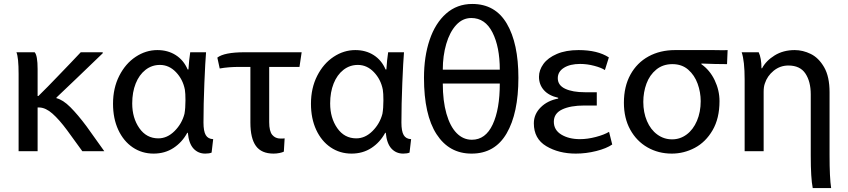

<svg xmlns="http://www.w3.org/2000/svg" viewBox="-20 -750 4283 970"><path d="M265 -254Q298 -246 335.5 -208.5Q373 -171 417 -112L507 14H396L319 -92Q279 -146 245 -176Q211 -206 179 -207H170V14H74V-376Q74 -460 63 -486H155Q170 -470 170 -401V-265H174Q222 -312 270 -362.5Q318 -413 333 -428L388 -486H499V-481Q421 -407 370 -357Q303 -294 265 -257Z M1021 -486Q1017 -439 1012.5 -330.5Q1008 -222 1008 -131Q1008 -87 1019.5 -67.5Q1031 -48 1057 -47L1049 21Q1037 26 1017 26Q981 26 957.5 0.5Q934 -25 929 -79H926Q900 -31 856.5 -2.5Q813 26 756 26Q697 26 650.5 -5.5Q604 -37 577.5 -94Q551 -151 551 -226Q551 -305 582.5 -367Q614 -429 665.5 -463Q717 -497 775 -497Q828 -497 868 -471.5Q908 -446 928 -399H932Q935 -447 941 -486ZM648 -227Q648 -154 684 -102.5Q720 -51 780 -51Q825 -51 862 -88Q899 -125 912 -175Q917 -203 917 -243Q917 -279 914 -297Q904 -349 869 -385.5Q834 -422 788 -422Q747 -422 715 -397Q683 -372 665.5 -328Q648 -284 648 -228Z M1414 16Q1407 20 1392 23Q1377 26 1362 26Q1301 26 1273 -12.5Q1245 -51 1245 -131V-412H1191Q1134 -412 1090 -404L1078 -459Q1113 -486 1216 -486H1504L1493 -412H1340V-133Q1340 -87 1355.5 -68.5Q1371 -50 1397 -50Q1413 -50 1418 -51Z M2021 -486Q2017 -439 2012.5 -330.5Q2008 -222 2008 -131Q2008 -87 2019.5 -67.5Q2031 -48 2057 -47L2049 21Q2037 26 2017 26Q1981 26 1957.5 0.5Q1934 -25 1929 -79H1926Q1900 -31 1856.5 -2.5Q1813 26 1756 26Q1697 26 1650.5 -5.5Q1604 -37 1577.5 -94Q1551 -151 1551 -226Q1551 -305 1582.5 -367Q1614 -429 1665.5 -463Q1717 -497 1775 -497Q1828 -497 1868 -471.5Q1908 -446 1928 -399H1932Q1935 -447 1941 -486ZM1648 -227Q1648 -154 1684 -102.5Q1720 -51 1780 -51Q1825 -51 1862 -88Q1899 -125 1912 -175Q1917 -203 1917 -243Q1917 -279 1914 -297Q1904 -349 1869 -385.5Q1834 -422 1788 -422Q1747 -422 1715 -397Q1683 -372 1665.5 -328Q1648 -284 1648 -228Z M2362 26Q2249 26 2185.5 -72Q2122 -170 2122 -357Q2122 -464 2150.5 -548.5Q2179 -633 2234 -681.5Q2289 -730 2366 -730Q2482 -730 2540.5 -630.5Q2599 -531 2599 -357Q2599 -178 2539.5 -76Q2480 26 2363 26ZM2505 -398Q2505 -513 2468 -586Q2431 -659 2361 -659Q2317 -659 2284.5 -623.5Q2252 -588 2234.5 -528Q2217 -468 2217 -398ZM2217 -328Q2217 -240 2235.5 -175.5Q2254 -111 2287 -77.5Q2320 -44 2364 -44Q2433 -44 2469 -121Q2505 -198 2505 -328Z M2800 -256Q2752 -267 2727.5 -295Q2703 -323 2703 -362Q2703 -396 2725.5 -427Q2748 -458 2793.5 -477.5Q2839 -497 2903 -497Q2999 -497 3056 -460L3036 -396Q3018 -408 2982 -417.5Q2946 -427 2911 -427Q2860 -427 2829 -407.5Q2798 -388 2798 -355Q2798 -319 2835.5 -301.5Q2873 -284 2935 -284H2995V-217H2933Q2862 -217 2820 -197Q2778 -177 2778 -135Q2778 -93 2816 -70Q2854 -47 2910 -47Q2948 -47 2990 -58Q3032 -69 3057 -84L3073 -20Q3044 0 2992.5 13Q2941 26 2889 26Q2803 26 2740 -11.5Q2677 -49 2677 -127Q2677 -173 2711.5 -207.5Q2746 -242 2800 -252Z M3523 -426Q3566 -396 3590.5 -345Q3615 -294 3615 -239Q3615 -152 3580 -92Q3545 -32 3490 -3Q3435 26 3374 26Q3306 26 3251 -5.5Q3196 -37 3164 -95Q3132 -153 3132 -231Q3132 -313 3165 -373Q3198 -433 3256.5 -465Q3315 -497 3391 -497H3544H3583Q3598 -497 3618 -496.5Q3638 -496 3656 -497L3653 -426Q3595 -426 3524 -429ZM3376 -46Q3416 -46 3449 -70.5Q3482 -95 3501 -139.5Q3520 -184 3520 -239Q3520 -284 3504.5 -327Q3489 -370 3457 -398Q3425 -426 3377 -426Q3329 -426 3295.5 -398.5Q3262 -371 3246 -327.5Q3230 -284 3230 -235Q3230 -182 3248.5 -138.5Q3267 -95 3300.5 -70.5Q3334 -46 3375 -46Z M4086 200Q4076 151 4076 36V-273Q4076 -338 4049 -378.5Q4022 -419 3963 -419Q3921 -419 3888.5 -392.5Q3856 -366 3844 -328Q3838 -312 3838 -286V14H3742V-348Q3742 -442 3727 -486H3813Q3827 -456 3827 -405H3830Q3850 -443 3893.5 -470Q3937 -497 3995 -497Q4036 -497 4076 -477.5Q4116 -458 4143.5 -410.5Q4171 -363 4171 -284V33Q4171 149 4179 200Z"/></svg>

Font: LINE Seed Sans KR Regular
Style: Regular
Weight: 400
Designer: LINE VX Design & Sandoll Inc & Dalton Maag Ltd
Foundry: Sandoll Inc.
Version: Version 1.000